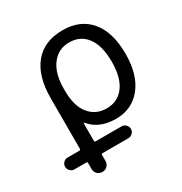

<svg xmlns="http://www.w3.org/2000/svg" viewBox="-226 -688 963 1014"><g transform="rotate(-30 255.5 -181.0)"><path d="M440.4 -283.2Q440.4 -381.8 401.9 -433.1Q363.3 -484.4 294.9 -484.4Q229.5 -484.4 189.5 -432.1Q149.4 -379.9 149.4 -286.1V-272.5Q149.4 -181.6 189 -132.3Q228.5 -83 294.9 -83Q362.3 -83 401.4 -134.8Q440.4 -186.5 440.4 -283.2ZM-14.6 110.4Q-29.3 110.4 -40 99.6Q-50.8 88.9 -50.8 74.2Q-50.8 59.6 -40 48.8Q-29.3 38.1 -14.6 38.1H56.6Q64.5 38.1 64.5 31.2V-276.4Q64.5 -412.1 125 -484.9Q185.5 -557.6 297.9 -557.6Q405.3 -557.6 464.8 -486.3Q524.4 -415 524.4 -283.2Q524.4 -155.3 465.8 -83Q407.2 -10.7 310.5 -10.7Q208 -10.7 154.3 -76.2Q152.3 -78.1 150.9 -77.1Q149.4 -76.2 149.4 -74.2V31.2Q149.4 38.1 156.2 38.1H314.5Q329.1 38.1 339.8 48.8Q350.6 59.6 350.6 74.2Q350.6 88.9 339.8 99.6Q329.1 110.4 314.5 110.4H156.2Q149.4 110.4 149.4 117.2V154.3Q149.4 171.9 137.2 184.1Q125 196.3 106.9 196.3Q88.9 196.3 76.7 184.1Q64.5 171.9 64.5 154.3V117.2Q64.5 110.4 56.6 110.4Z"/></g></svg>

Font: Gen Jyuu Gothic Regular
Style: Regular
Weight: 400
Designer: [Source Han Sans]
Ryoko NISHIZUKA  (kana & ideographs); Paul D. Hunt (Latin, Greek & Cyrillic); Wenlong ZHANG  (bopomofo
Version: Version 1.002.20150607